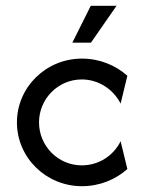

<svg xmlns="http://www.w3.org/2000/svg" viewBox="-20 -624 478 652"><path d="M225.7 -479.2H288.9L375.7 -604.2H288.2ZM258.3 8.3C318.8 8.3 372.9 -14.6 412.5 -50L389.6 -144.4C366 -96.5 316.7 -62.5 257.6 -62.5C177.1 -62.5 112.5 -128.5 112.5 -208.3C112.5 -288.2 177.1 -354.2 257.6 -354.2C316.7 -354.2 366 -318.8 389.6 -272.2L412.5 -366.7C372.9 -402.1 318.8 -425 258.3 -425C136.1 -425 37.5 -327.8 37.5 -208.3C37.5 -88.9 136.1 8.3 258.3 8.3Z"/></svg>

Font: Afacad
Style: Regular
Weight: 400
Designer: Kristian Moeller
Foundry: Dicotype
Version: Version 1.000